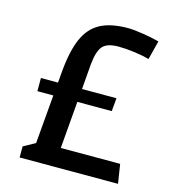

<svg xmlns="http://www.w3.org/2000/svg" viewBox="-98 -722 723 803"><g transform="rotate(15 263.0 -320.0)"><path d="M473 -83 486 0H60V-48L111 -76L129 -287H60V-344H134L138 -391Q146 -484 170 -538Q194 -592 239.5 -616Q285 -640 359 -640Q383 -640 424 -633.5Q465 -627 495 -619L474 -537Q447 -545 408.5 -550Q370 -555 340 -555Q292 -555 272.5 -534Q253 -513 247 -455L238 -344H387L382 -287H233L216 -83Z"/></g></svg>

Font: Changa
Style: Regular
Weight: 400
Designer: Eduardo Rodriguez Tunni
Foundry: Eduardo Rodriguez Tunni
Version: Version 2.002; ttfautohint (v1.5.10-5e6f)